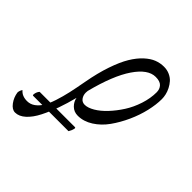

<svg xmlns="http://www.w3.org/2000/svg" viewBox="-306 -546 860 860"><g transform="rotate(45 123.5 -116.5)"><path d="M-67.4 48.8H156.2Q161.1 48.8 159.2 56.6Q156.7 68.8 148.4 82H-76.2Q-78.1 82 -78.6 78.1Q-79.1 74.2 -78.1 71.3Q-75.7 58.1 -67.4 48.8ZM304.7 -320.3Q304.7 -340.3 292.7 -353.3Q280.8 -366.2 252.9 -366.2Q204.6 -366.2 159.7 -300.3Q114.7 -234.4 82 -106.4Q81.1 -102.5 81.1 -94.7Q81.1 -78.1 90.3 -65.4Q99.6 -52.7 116.2 -52.7Q135.7 -52.7 161.1 -67.6Q186.5 -82.5 211.4 -109.1Q236.3 -135.7 257.3 -168.5Q278.3 -201.2 291.5 -241.7Q304.7 -282.2 304.7 -320.3ZM342.8 -315.4Q342.8 -280.3 333 -238Q323.2 -195.8 304 -153.3Q284.7 -110.8 259.5 -75.4Q234.4 -40 200 -18.1Q165.5 3.9 128.9 3.9Q104.5 3.9 88.1 -12.2Q71.8 -28.3 68.4 -48.8Q56.6 -2.9 42.7 36.6Q28.8 76.2 10.3 113Q-8.3 149.9 -31.7 171.1Q-55.2 192.4 -80.1 192.4Q-99.1 192.4 -115.5 170.4Q-131.8 148.4 -135.7 121.1Q-135.7 115.7 -133.1 108.2Q-130.4 100.6 -127 97.7Q-110.4 118.2 -78.1 118.2Q-57.6 118.2 -41 106.2Q-24.4 94.2 -12.5 74.7Q-0.5 55.2 10.3 22.2Q21 -10.7 28.6 -44.7Q36.1 -78.6 44.9 -127Q57.1 -194.3 75 -246.6Q92.8 -298.8 112.8 -332Q132.8 -365.2 156 -386.5Q179.2 -407.7 201.4 -416.3Q223.6 -424.8 247.1 -424.8Q267.1 -424.8 283.7 -417.2Q300.3 -409.7 310.8 -397.9Q321.3 -386.2 328.9 -371.3Q336.4 -356.4 339.6 -342.3Q342.8 -328.1 342.8 -315.4Z"/></g></svg>

Font: Crimson
Style: Italic
Weight: 400
Italic angle: -11°
Version: Version 0.8